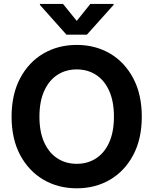

<svg xmlns="http://www.w3.org/2000/svg" viewBox="-20 -973 801 1003"><path d="M380.9 10.7Q283.7 10.7 206.8 -34.4Q129.9 -79.6 85.2 -163.3Q40.5 -247.1 40.5 -363.3Q40.5 -480 85.2 -564.2Q129.9 -648.4 206.8 -693.4Q283.7 -738.3 380.9 -738.3Q478 -738.3 554.7 -693.4Q631.3 -648.4 676 -564.2Q720.7 -480 720.7 -363.3Q720.7 -247.1 676 -163.1Q631.3 -79.1 554.7 -34.2Q478 10.7 380.9 10.7ZM380.9 -117.2Q438 -117.2 481.9 -145.8Q525.9 -174.3 550.5 -229.2Q575.2 -284.2 575.2 -363.3Q575.2 -442.9 550.5 -498Q525.9 -553.2 481.9 -581.8Q438 -610.4 380.9 -610.4Q323.7 -610.4 279.8 -581.8Q235.8 -553.2 210.9 -498Q186 -442.9 186 -363.3Q186 -284.2 210.9 -229.2Q235.8 -174.3 279.8 -145.8Q323.7 -117.2 380.9 -117.2ZM309.1 -952.6 380.9 -863.8 452.1 -952.6H573.2V-947.3L434.1 -792H327.1L188.5 -947.3V-952.6Z"/></svg>

Font: Inter Cardless Tabular Bold
Style: Bold
Weight: 700
Designer: Rasmus Andersson
Foundry: rsms
Version: Version 4.000;git-4fc901f